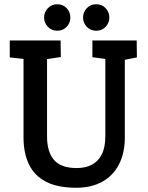

<svg xmlns="http://www.w3.org/2000/svg" viewBox="-20 -882 697 906"><path d="M340 4Q252 4 197 -24.5Q142 -53 116.5 -106.5Q91 -160 91 -233V-604L26 -611V-691H266L267 -613L202 -603V-238Q202 -165 235 -127Q268 -89 342 -89Q383 -89 413 -104.5Q443 -120 460 -153Q477 -186 477 -239V-604L416 -612V-691H625L626 -611L569 -600V-233Q569 -160 541.5 -106.5Q514 -53 462.5 -24.5Q411 4 340 4ZM434 -737Q407 -737 389.5 -755.5Q372 -774 372 -799Q372 -825 389.5 -843.5Q407 -862 434 -862Q461 -862 478.5 -843.5Q496 -825 496 -799Q496 -774 478.5 -755.5Q461 -737 434 -737ZM250 -737Q224 -737 206 -755.5Q188 -774 188 -799Q188 -825 206 -843.5Q224 -862 250 -862Q277 -862 294.5 -843.5Q312 -825 312 -799Q312 -774 294.5 -755.5Q277 -737 250 -737Z"/></svg>

Font: Kreon Light Medium
Style: Regular
Weight: 500
Version: Version 2.002